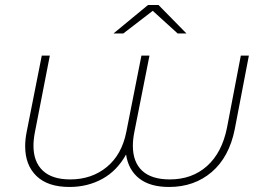

<svg xmlns="http://www.w3.org/2000/svg" viewBox="-20 -740 1053 763"><path d="M969 -519 913 -227Q891 -116 821.5 -56.5Q752 3 652 3Q576 3 533 -31Q490 -65 481 -126Q445 -61 386.5 -29Q328 3 256 3Q170 3 125 -40.5Q80 -84 80 -159Q80 -186 86 -216L146 -519H178L119 -216Q113 -186 113 -161Q113 -97 150 -62Q187 -27 259 -27Q344 -27 404 -76Q464 -125 482 -216L542 -519H574L514 -216Q508 -186 508 -161Q508 -96 545 -61.5Q582 -27 655 -27Q743 -27 802.5 -80Q862 -133 882 -232L937 -519ZM686 -607 587 -697 470 -607H431L568 -720H610L721 -607Z"/></svg>

Font: Montserrat Alternates ExLight
Style: Italic
Weight: 275
Italic angle: -11.3°
Designer: Julieta Ulanovsky
Foundry: Julieta Ulanovsky
Version: Version 7.200